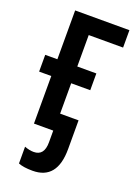

<svg xmlns="http://www.w3.org/2000/svg" viewBox="-142 -600 617 861"><g transform="rotate(20 166.0 -169.5)"><path d="M128 201Q84 201 60 191V111Q83 120 104 120Q154 120 154 56V0H62V-227H4V-307H62V-540H321V-457H157V-307H248V-227H157V-82H245V55Q245 201 128 201Z"/></g></svg>

Font: Noto Sans ExtraCondensed Medium
Style: Regular
Weight: 500
Width: 2
Designer: Monotype Design Team
Foundry: Monotype Imaging Inc.
Version: Version 2.013; ttfautohint (v1.8.4.7-5d5b)